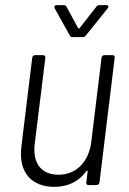

<svg xmlns="http://www.w3.org/2000/svg" viewBox="-20 -718 500 745"><path d="M313 -580 398 -686C403 -692 401 -698 393 -698H366C361 -698 357 -697 354 -692L289 -609C288 -607 284 -607 283 -609L238 -692C236 -697 232 -698 227 -698H200C192 -698 189 -692 192 -686L251 -580C253 -575 257 -574 262 -574H300C305 -574 309 -575 313 -580ZM374 -494 334 -166C324 -89 275 -40 207 -40C141 -40 105 -84 115 -162L156 -494C156 -500 153 -504 147 -504H116C110 -504 106 -500 105 -494L63 -149C50 -46 106 7 190 7C243 7 286 -13 315 -54C317 -57 320 -57 320 -53L315 -10C314 -4 317 0 323 0H355C361 0 365 -4 366 -10L425 -494C426 -500 423 -504 417 -504H385C379 -504 375 -500 374 -494Z"/></svg>

Font: Barlow Semi Condensed Light
Style: Italic
Weight: 300
Width: 4
Italic angle: -7°
Designer: Jeremy Tribby
Foundry: Tribby Type
Version: Version 1.422;hotconv 1.0.109;makeotfexe 2.5.65596